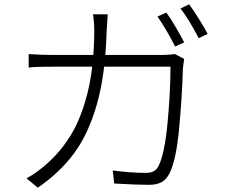

<svg xmlns="http://www.w3.org/2000/svg" viewBox="-20 -834 1040 884"><path d="M828 -639 786 -620 778 -636Q762 -667 742 -700.5Q722 -734 705 -758L746 -776Q765 -750 788.5 -710Q812 -670 828 -639ZM936 -678 895 -658Q848 -748 811 -795L851 -814Q872 -785 897 -745Q922 -705 936 -678ZM471 -690Q465 -490 426 -353.5Q387 -217 320.5 -127.5Q254 -38 154 30L102 -13Q122 -23 146.5 -40.5Q171 -58 190 -75Q257 -132 305.5 -211Q354 -290 383.5 -408.5Q413 -527 414 -689Q414 -708 412.5 -730Q411 -752 408 -768H476Q474 -729 471 -690ZM822 -516Q818 -383 804.5 -240Q791 -97 761 -37Q746 -7 723.5 5Q701 17 664 17Q612 17 506 11L499 -49Q585 -38 651 -38Q673 -38 687.5 -45.5Q702 -53 710 -70Q738 -125 751.5 -268.5Q765 -412 765 -527H220Q145 -527 112 -523V-585Q176 -581 219 -581H727Q757 -581 785 -585L828 -563Q824 -538 822 -516Z"/></svg>

Font: 寒蝉端黑体 Light
Style: Regular
Weight: 300
Designer: ChillDuanSans {Warren2060}; 
Source Han Sans {Ryoko NISHIZUKA 西塚涼子 (kana, bopomofo & ideographs); Paul D. Hunt (Latin, G
Foundry: ChillType&Adobe
Version: Version 1.300;Glyphs 3.3 (3306)